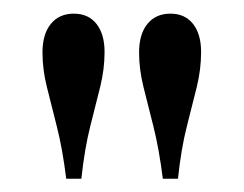

<svg xmlns="http://www.w3.org/2000/svg" viewBox="-20 -622 365 287"><path d="M79 -354.8Q73.4 -400 64.9 -433.1Q56.5 -466.1 50 -492.3Q43.5 -518.5 43.5 -543.5Q43.5 -571 56 -586.3Q68.5 -601.6 90.3 -601.6Q112.1 -601.6 124.2 -586.3Q136.3 -571 136.3 -544.4Q136.3 -518.5 129.8 -492.3Q123.4 -466.1 114.9 -433.1Q106.5 -400 101.6 -354.8ZM223.4 -354.8Q217.7 -400 209.3 -433.1Q200.8 -466.1 194.4 -492.3Q187.9 -518.5 187.9 -543.5Q187.9 -571 200.4 -586.3Q212.9 -601.6 234.7 -601.6Q256.5 -601.6 268.5 -586.3Q280.6 -571 280.6 -544.4Q280.6 -518.5 274.2 -492.3Q267.7 -466.1 259.3 -433.1Q250.8 -400 246 -354.8Z"/></svg>

Font: Playfair 5pt SemiExpanded Light
Style: Regular
Weight: 400
Version: Version 2.203